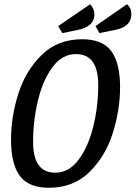

<svg xmlns="http://www.w3.org/2000/svg" viewBox="-20 -865 639 905"><path d="M546 -454Q546 -347 511.5 -237.5Q477 -128 401.5 -54Q326 20 211 20Q114 20 73 -36.5Q32 -93 32 -207Q32 -316 67 -425Q102 -534 177.5 -607Q253 -680 367 -680Q464 -680 505 -623.5Q546 -567 546 -454ZM136 -196Q136 -51 240 -51Q305 -51 350.5 -112Q396 -173 419.5 -268Q443 -363 443 -465Q443 -610 338 -610Q273 -610 227.5 -548.5Q182 -487 159 -392Q136 -297 136 -196ZM425 -797Q425 -740 347 -724L274 -709L254 -742L405 -845Q414 -836 419.5 -823.5Q425 -811 425 -797ZM599 -798Q599 -769 580.5 -750.5Q562 -732 523 -724L449 -709L430 -742L578 -845Q599 -829 599 -798Z"/></svg>

Font: Sansita Light Italic
Style: Regular
Weight: 300
Italic angle: -11°
Designer: Pablo Cosgaya
Foundry: Omnibus-Type
Version: Version 1.006